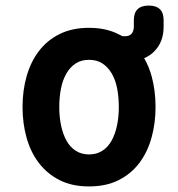

<svg xmlns="http://www.w3.org/2000/svg" viewBox="-20 -660 640 690"><path d="M300 10Q239 10 194.5 -12.5Q150 -35 120 -74Q90 -113 75.5 -165Q61 -217 61 -275.5Q61 -334 75.5 -385.5Q90 -437 119.5 -476Q149 -515 194 -537.5Q239 -560 300 -560Q361 -560 406 -537Q413 -534 420 -530H431Q446 -530 453.5 -539.5Q461 -549 461 -565V-587Q461 -614 474.5 -627Q488 -640 514.5 -640Q541 -640 554.5 -627Q568 -614 568 -587V-564Q568 -508 533 -474Q518 -459 498 -451Q515 -422 525 -386Q539 -334 539 -275Q539 -217 524.5 -165Q510 -113 480.5 -74Q451 -35 406 -12.5Q361 10 300 10ZM300 -105Q327 -105 347.5 -118Q368 -131 381 -154.5Q394 -178 400.5 -209Q407 -240 407 -275Q407 -311 401 -342Q395 -373 381.5 -396Q368 -419 348 -432Q328 -445 300 -445Q272 -445 252 -432Q232 -419 218.5 -395.5Q205 -372 199 -341Q193 -310 193 -275Q193 -240 199.5 -209Q206 -178 219 -154.5Q232 -131 252.5 -118Q273 -105 300 -105Z"/></svg>

Font: Maple Mono
Style: Bold
Weight: 700
Monospace: yes
Designer: subframe7536
Version: Version 7.200